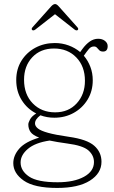

<svg xmlns="http://www.w3.org/2000/svg" viewBox="-20 -681 562 946"><path d="M319 -7Q408.5 5.5 444.2 37Q480 68.5 480 116Q480 173 423 209Q366 245 261.5 245Q149 245 97.2 209Q45.5 173 45.5 123Q45.5 85 75 51.2Q104.5 17.5 173 -3Q141.5 -15 130.5 -30.8Q119.5 -46.5 119.5 -68Q119.5 -76.5 127.8 -92.2Q136 -108 158.5 -122Q114 -144.5 87 -187.5Q60 -230.5 60 -286.5Q60 -340.5 85.5 -381.5Q111 -422.5 154.2 -445.8Q197.5 -469 250 -469Q286 -469 318 -457.2Q350 -445.5 375 -424.5L385.5 -439Q403.5 -463.5 422.8 -476.8Q442 -490 463.5 -490Q484 -490 497.2 -479.5Q510.5 -469 510.5 -454Q510.5 -427 488 -427Q476 -427 469.5 -433.2Q463 -439.5 457.8 -445.8Q452.5 -452 443 -452Q428.5 -452 418.2 -440Q408 -428 393 -406.5Q413.5 -382.5 425.2 -351.8Q437 -321 437 -285.5Q437 -232 411.5 -190.2Q386 -148.5 343.2 -124.8Q300.5 -101 247.5 -101Q211.5 -101 179 -113Q152.5 -93 152.5 -73Q152.5 -59.5 166.8 -48Q181 -36.5 217 -26.5Q253 -16.5 319 -7ZM246 -442Q179.5 -442 139 -398.8Q98.5 -355.5 98.5 -288Q98.5 -215.5 141.5 -171.5Q184.5 -127.5 251.5 -127.5Q317.5 -127.5 358 -171.8Q398.5 -216 398.5 -283Q398.5 -354 356 -398Q313.5 -442 246 -442ZM81.5 119.5Q81.5 160.5 123 188.8Q164.5 217 264 217Q344.5 217 393.8 190Q443 163 443 117.5Q443 84.5 415.8 60.2Q388.5 36 311 26Q259.5 19 224.5 11.5Q153.5 22 117.5 52.5Q81.5 83 81.5 119.5ZM362 -532.5Q356.5 -529 348 -535L251 -611L153.5 -535Q145 -529 139.5 -532.5Q132.5 -537.5 140 -546.5L232 -649.5Q242.5 -661 251.5 -661Q259.5 -661 269.5 -649.5L361.5 -546.5Q369 -537.5 362 -532.5Z"/></svg>

Font: Fraunces 9pt SuperSoft Thin
Style: Regular
Weight: 100
Version: Version 1.000;[b76b70a41]